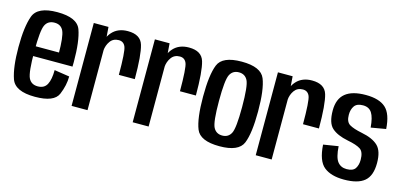

<svg xmlns="http://www.w3.org/2000/svg" viewBox="-54 -868 2509 1199"><g transform="rotate(15 1200.0 -268.5)"><path d="M374.5 -173.5Q374.5 -116.5 349.2 -56Q324 4.5 200 4.5Q71 4.5 46 -67.2Q21 -139 21 -269Q21 -401 46.8 -471.8Q72.5 -542.5 200 -542.5Q329 -542.5 354 -472.8Q379 -403 379 -268.5Q379 -252 378.5 -238.5H113V-301.5H282L274.5 -292.5Q274.5 -403.5 258.2 -439Q242 -474.5 200 -474.5Q157.5 -474.5 140.5 -439.2Q123.5 -404 123.5 -269.5Q123.5 -134 140.5 -98.5Q157.5 -63 200 -63Q242.5 -63 259.5 -95.8Q276.5 -128.5 276.5 -188.5L374.5 -173.5Z M671.5 -263.5Q671.5 -413.5 659.2 -443.2Q647 -473 615.5 -473Q580 -473 560.8 -446.2Q541.5 -419.5 539 -384.5L518 -398Q520 -462.5 556.5 -502.2Q593 -542 656.5 -542Q738 -542 756.2 -481Q774.5 -420 774.5 -263.5H671.5ZM436.5 -536H531.5L539.5 -429.5V0H436.5Z M1066.5 -263.5Q1066.5 -413.5 1054.2 -443.2Q1042 -473 1010.5 -473Q975 -473 955.8 -446.2Q936.5 -419.5 934 -384.5L913 -398Q915 -462.5 951.5 -502.2Q988 -542 1051.5 -542Q1133 -542 1151.2 -481Q1169.5 -420 1169.5 -263.5H1066.5ZM831.5 -536H926.5L934.5 -429.5V0H831.5Z M1392.5 4.5Q1267.5 4.5 1241 -61.5Q1214.5 -127.5 1214.5 -268.5Q1214.5 -409.5 1241 -475.8Q1267.5 -542 1392.5 -542Q1517 -542 1543.8 -475.5Q1570.5 -409 1570.5 -268Q1570.5 -127 1543.8 -61.2Q1517 4.5 1392.5 4.5ZM1392.5 -64.5Q1432 -64.5 1449.5 -98.5Q1467 -132.5 1467 -268.5Q1467 -404.5 1449.5 -438.8Q1432 -473 1392.5 -473Q1353 -473 1335.2 -438.8Q1317.5 -404.5 1317.5 -268.5Q1317.5 -132.5 1335.2 -98.5Q1353 -64.5 1392.5 -64.5Z M1862 -263.5Q1862 -413.5 1849.8 -443.2Q1837.5 -473 1806 -473Q1770.5 -473 1751.2 -446.2Q1732 -419.5 1729.5 -384.5L1708.5 -398Q1710.5 -462.5 1747 -502.2Q1783.5 -542 1847 -542Q1928.5 -542 1946.8 -481Q1965 -420 1965 -263.5H1862ZM1627 -536H1722L1730 -429.5V0H1627Z M2112.5 -188.5Q2117 -117 2138.2 -90Q2159.5 -63 2197 -63Q2238 -63 2252.8 -85.5Q2267.5 -108 2267.5 -141.5Q2267.5 -193 2242 -209.8Q2216.5 -226.5 2158.5 -237.5Q2088.5 -251.5 2053.8 -282.8Q2019 -314 2019 -395Q2019 -469.5 2062.8 -505.5Q2106.5 -541.5 2194.5 -541.5Q2281.5 -541.5 2323.5 -503.5Q2365.5 -465.5 2371.5 -369L2275.5 -352.5Q2270.5 -416.5 2252 -445.5Q2233.5 -474.5 2194.5 -474.5Q2155 -474.5 2139 -452Q2123 -429.5 2123 -394.5Q2123 -349 2149.2 -333.2Q2175.5 -317.5 2230.5 -306.5Q2302 -292.5 2336.8 -259.5Q2371.5 -226.5 2371.5 -148.5Q2371.5 -66 2329.2 -30.8Q2287 4.5 2197.5 4.5Q2113.5 4.5 2068 -32.2Q2022.5 -69 2016 -173Z"/></g></svg>

Font: Anybody Narrow Medium
Style: Regular
Weight: 500
Width: 3
Designer: Tyler Finck
Foundry: Etcetera Type Company
Version: Version 1.000; ttfautohint (v1.8)